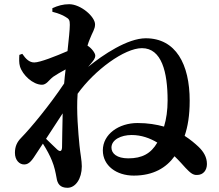

<svg xmlns="http://www.w3.org/2000/svg" viewBox="-20 -832 1040 913"><path d="M590 -79C536 -79 510 -102 510 -130C510 -168 556 -190 606 -190C652 -190 693 -175 728 -154C698 -102 656 -79 590 -79ZM252 -121C242 -131 219 -152 199 -172C226 -213 252 -253 278 -293C276 -227 276 -166 275 -131C274 -112 266 -109 252 -121ZM229 -776C256 -769 277 -761 291 -752C309 -742 312 -736 312 -714C312 -691 307 -645 301 -589C246 -565 170 -535 143 -535C120 -535 103 -551 86 -576L72 -571C71 -552 70 -532 75 -516C87 -476 136 -429 180 -429C201 -429 213 -452 233 -467C246 -476 268 -489 292 -502C289 -480 287 -457 285 -435C217 -333 127 -224 81 -177C60 -156 51 -134 51 -105C51 -70 73 -49 96 -50C120 -50 135 -74 153 -102L184 -149C202 -121 218 -91 227 -68C239 -39 244 -13 249 14C253 42 266 61 301 61C339 61 369 18 369 -41C369 -69 362 -100 358 -140C352 -202 343 -303 349 -384V-386C430 -499 572 -603 655 -603C749 -603 777 -489 777 -354C777 -308 771 -266 760 -230C724 -240 683 -247 634 -247C545 -247 469 -194 469 -117C469 -44 534 3 616 3C710 3 771 -35 810 -89C832 -68 850 -47 862 -34C884 -11 897 1 917 0C947 0 964 -23 964 -52C964 -85 948 -111 924 -134C908 -149 886 -168 858 -186C873 -230 882 -283 882 -353C882 -527 816 -650 673 -650C587 -650 470 -572 399 -514C403 -519 407 -523 411 -528C425 -545 433 -554 433 -568C433 -579 416 -603 396 -615C400 -627 403 -638 407 -646C419 -678 432 -693 432 -716C432 -753 364 -812 309 -812C280 -812 255 -805 229 -793Z"/></svg>

Font: Source Han Serif
Style: Bold
Weight: 700
Designer: Ryoko NISHIZUKA 西塚涼子 (kana & ideographs); Frank Grießhammer (Latin, Greek & Cyrillic); Wenlong ZHANG 张文龙 (bopomofo); San
Foundry: Adobe Systems Incorporated
Version: Version 1.001;PS 1.001;hotconv 16.6.54;makeotf.lib2.5.65590